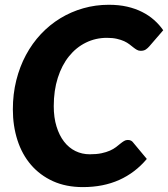

<svg xmlns="http://www.w3.org/2000/svg" viewBox="-20 -756 686 784"><path d="M346.5 -126Q374 -126 394.2 -130.2Q414.5 -134.5 429 -141Q443.5 -147.5 453.5 -155.2Q463.5 -163 471.5 -169.5Q479.5 -176 486.5 -180.2Q493.5 -184.5 501.5 -184.5Q509.5 -184.5 514.8 -181.8Q520 -179 522.5 -175.5L579.5 -107Q532 -50.5 466.8 -21.2Q401.5 8 318.5 8Q249.5 8 196.2 -16.2Q143 -40.5 106.5 -83Q70 -125.5 51.2 -183.8Q32.5 -242 32.5 -309.5Q32.5 -372 46.5 -428Q60.5 -484 86 -531.5Q111.5 -579 147.2 -617Q183 -655 226.5 -681.5Q270 -708 320 -722.2Q370 -736.5 424.5 -736.5Q465.5 -736.5 499.2 -728.8Q533 -721 560.2 -707.2Q587.5 -693.5 609 -674.5Q630.5 -655.5 646.5 -632.5L589.5 -566.5Q583.5 -559.5 575.5 -554Q567.5 -548.5 554.5 -548.5Q546 -548.5 539 -552.5Q532 -556.5 524.8 -562.2Q517.5 -568 508.5 -575Q499.5 -582 487 -587.8Q474.5 -593.5 457.2 -597.5Q440 -601.5 416.5 -601.5Q370.5 -601.5 330.8 -582Q291 -562.5 261.8 -526.2Q232.5 -490 216 -438.2Q199.5 -386.5 199.5 -322.5Q199.5 -276 210.8 -239.5Q222 -203 241.5 -177.8Q261 -152.5 288 -139.2Q315 -126 346.5 -126Z"/></svg>

Font: Lato Black
Style: Italic
Weight: 900
Italic angle: -7°
Designer: Lukasz Dziedzic
Foundry: tyPoland Lukasz Dziedzic
Version: Version 2.007; 2014-02-27